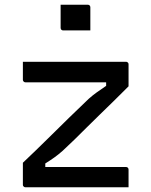

<svg xmlns="http://www.w3.org/2000/svg" viewBox="-20 -794 640 814"><path d="M77 -532H514Q518 -532 520 -530.5Q522 -529 523.5 -527Q525 -525 525 -521V-428Q492 -395 461.5 -365Q431 -335 402.5 -307.5Q374 -280 348 -254Q322 -228 296.5 -203Q271 -178 246 -155Q228 -139 210.5 -126.5Q193 -114 172 -101V-86Q200 -86 228 -86Q256 -86 284 -86H514Q519 -86 522 -83Q525 -80 525 -75Q525 -57 525 -38Q525 -19 525 0H88Q85 0 82.5 -1.5Q80 -3 78.5 -5Q77 -7 77 -11V-104Q134 -158 182 -205.5Q230 -253 273 -295Q316 -337 356 -375Q374 -391 391 -403Q408 -415 430 -430V-445Q401 -445 372 -445Q343 -445 314 -445H88Q85 -445 82.5 -446.5Q80 -448 78.5 -450.5Q77 -453 77 -456Q77 -475 77 -494Q77 -513 77 -532ZM237 -774Q251 -774 265.5 -774Q280 -774 294.5 -774Q309 -774 323.5 -774Q338 -774 352 -774Q357 -774 360 -771Q363 -768 363 -763V-665Q349 -665 334.5 -665Q320 -665 305.5 -665Q291 -665 276.5 -665Q262 -665 248 -665Q243 -665 240 -668Q237 -671 237 -676Z"/></svg>

Font: RecMonoLinear Nerd Font Mono
Style: Regular
Weight: 400
Monospace: yes
Version: Version 1.085; ttfautohint (v1.8.4.7-5d5b);Nerd Fonts 3.2.1